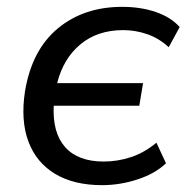

<svg xmlns="http://www.w3.org/2000/svg" viewBox="-20 -532 570 561"><path d="M278 9Q196 9 141 -24Q86 -57 63 -118.5Q40 -180 53 -265Q73 -386 149 -449Q225 -512 337 -512Q391 -512 435 -497Q479 -482 505 -453L473 -394Q445 -420 410.5 -432Q376 -444 340 -444Q265 -444 215 -402.5Q165 -361 147 -289H398L387 -223H137Q133 -144 170.5 -102Q208 -60 283 -60Q324 -60 363 -73Q402 -86 437 -115L465 -55Q434 -25 382.5 -8Q331 9 278 9Z"/></svg>

Font: Mulish Medium
Style: Italic
Weight: 500
Italic angle: -9°
Designer: Vernon Adams
Foundry: Vernon Adams
Version: Version 3.603; ttfautohint (v1.8.3)